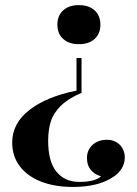

<svg xmlns="http://www.w3.org/2000/svg" viewBox="-20 -553 543 761"><path d="M377.9 -455.1Q377.9 -419.4 355 -398.7Q332 -377.9 292.5 -377.9Q253.4 -377.9 230.5 -398.7Q207.5 -419.4 207.5 -455.1Q207.5 -491.2 230.5 -512Q253.4 -532.7 292.5 -532.7Q332 -532.7 355 -512Q377.9 -491.2 377.9 -455.1ZM170.9 4.9Q170.9 87.4 203.9 127.7Q236.8 168 293.9 168Q356.4 168 380.4 146Q324.7 128.4 324.7 73.2Q324.7 41.5 346.9 21.2Q369.1 1 404.3 1Q424.8 1 440.9 10.3Q457 19.5 465.8 35.6Q474.6 51.8 474.6 70.3Q474.6 123.5 417.5 155.3Q360.8 188 268.1 188Q196.8 188 142.6 166.7Q88.4 145.5 58.3 105.7Q28.3 65.9 28.3 12.2Q28.3 -64.5 96.9 -117.4Q165.5 -170.4 283.2 -193.8V-323.2H303.2V-185.1Q249.5 -162.1 220.5 -133.1Q191.4 -104 181.2 -70.8Q170.9 -37.6 170.9 4.9Z"/></svg>

Font: TypoPRO Playfair Display SC
Style: Bold
Weight: 700
Designer: Claus Eggers Sørensen
Foundry: Claus Eggers Sørensen
Version: Version 1.004;PS 001.004;hotconv 1.0.70;makeotf.lib2.5.58329